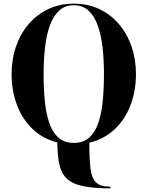

<svg xmlns="http://www.w3.org/2000/svg" viewBox="-20 -780 806 1050"><path d="M583.5 241V250Q491 250 433.8 238Q376.5 226 346.2 197.8Q316 169.5 305 121Q294 72.5 293.5 -1Q214.5 -21 158.5 -74.2Q102.5 -127.5 73 -205Q43.5 -282.5 43.5 -375Q43.5 -456.5 68 -526.8Q92.5 -597 137.5 -649.2Q182.5 -701.5 245 -730.8Q307.5 -760 383.5 -760Q460 -760 522.2 -730.8Q584.5 -701.5 629.5 -649.2Q674.5 -597 699 -526.8Q723.5 -456.5 723.5 -375Q723.5 -281.5 693.2 -203.5Q663 -125.5 606 -72.2Q549 -19 468.5 0.5Q468.5 89.5 475 142.2Q481.5 195 505.8 218Q530 241 583.5 241ZM383.5 -751.5Q335.5 -751.5 303.5 -722Q271.5 -692.5 252.8 -640.8Q234 -589 226.2 -520.8Q218.5 -452.5 218.5 -375Q218.5 -297.5 225 -229.2Q231.5 -161 249 -109.2Q266.5 -57.5 299 -28Q331.5 1.5 383.5 1.5Q436 1.5 468.5 -28Q501 -57.5 518.2 -109.2Q535.5 -161 542 -229.2Q548.5 -297.5 548.5 -375Q548.5 -452.5 540.8 -520.8Q533 -589 514.5 -640.8Q496 -692.5 464 -722Q432 -751.5 383.5 -751.5Z"/></svg>

Font: Bodoni* 24pt
Style: Bold
Weight: 700
Version: Version 2.3